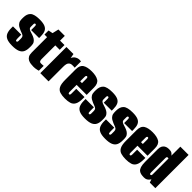

<svg xmlns="http://www.w3.org/2000/svg" viewBox="174 -1597 2572 2572"><g transform="rotate(45 1460.0 -311.0)"><path d="M190 8Q120 8 82 -9.5Q44 -27 29 -62.5Q14 -98 14 -150V-184H171V-115Q171 -95 174 -84.5Q177 -74 188 -74Q198 -74 201.5 -82Q205 -90 205 -101V-147Q205 -172 194.5 -183.5Q184 -195 165 -201.5Q146 -208 122 -218Q100 -227 78 -240Q56 -253 41.5 -276Q27 -299 27 -335V-363Q27 -434 64.5 -468.5Q102 -503 203 -503Q271 -503 307.5 -486.5Q344 -470 358 -436.5Q372 -403 372 -353V-321H221V-382Q221 -402 218 -411.5Q215 -421 204 -421Q194 -421 190.5 -413.5Q187 -406 187 -395V-350Q187 -328 201.5 -316.5Q216 -305 237 -299.5Q258 -294 276 -287Q300 -279 322 -266Q344 -253 358 -231.5Q372 -210 372 -176V-140Q372 -91 355.5 -58Q339 -25 299.5 -8.5Q260 8 190 8Z M589 5Q565 5 538.5 1.5Q512 -2 489.5 -13.5Q467 -25 453 -49Q439 -73 439 -115V-405H390V-482L453 -495L474 -585H595V-495H679V-405H595V-142Q595 -127 601.5 -112.5Q608 -98 632 -98Q644 -98 661.5 -99.5Q679 -101 679 -101V-9Q679 -9 651 -2Q623 5 589 5Z M716 0V-495H849L861 -431Q868 -449 880.5 -463Q893 -477 909 -485Q945 -505 990 -496V-377Q990 -377 973.5 -379Q957 -381 935.5 -379Q914 -377 900 -366Q883 -353 877.5 -330.5Q872 -308 872 -279V0Z M1188 8Q1135 8 1096 -3.5Q1057 -15 1036 -53Q1015 -91 1015 -170V-373Q1015 -449 1060 -477Q1105 -505 1188 -505Q1271 -505 1316 -477Q1361 -449 1361 -373V-233H1171V-102Q1171 -85 1176 -78.5Q1181 -72 1188 -72Q1196 -72 1200.5 -78.5Q1205 -85 1205 -102V-192H1361V-171Q1361 -91 1340 -53Q1319 -15 1280 -3.5Q1241 8 1188 8ZM1171 -300H1205V-383Q1205 -400 1200.5 -406.5Q1196 -413 1188 -413Q1181 -413 1176 -406.5Q1171 -400 1171 -383Z M1566 8Q1496 8 1458 -9.5Q1420 -27 1405 -62.5Q1390 -98 1390 -150V-184H1547V-115Q1547 -95 1550 -84.5Q1553 -74 1564 -74Q1574 -74 1577.5 -82Q1581 -90 1581 -101V-147Q1581 -172 1570.5 -183.5Q1560 -195 1541 -201.5Q1522 -208 1498 -218Q1476 -227 1454 -240Q1432 -253 1417.5 -276Q1403 -299 1403 -335V-363Q1403 -434 1440.5 -468.5Q1478 -503 1579 -503Q1647 -503 1683.5 -486.5Q1720 -470 1734 -436.5Q1748 -403 1748 -353V-321H1597V-382Q1597 -402 1594 -411.5Q1591 -421 1580 -421Q1570 -421 1566.5 -413.5Q1563 -406 1563 -395V-350Q1563 -328 1577.5 -316.5Q1592 -305 1613 -299.5Q1634 -294 1652 -287Q1676 -279 1698 -266Q1720 -253 1734 -231.5Q1748 -210 1748 -176V-140Q1748 -91 1731.5 -58Q1715 -25 1675.5 -8.5Q1636 8 1566 8Z M1952 8Q1882 8 1844 -9.5Q1806 -27 1791 -62.5Q1776 -98 1776 -150V-184H1933V-115Q1933 -95 1936 -84.5Q1939 -74 1950 -74Q1960 -74 1963.5 -82Q1967 -90 1967 -101V-147Q1967 -172 1956.5 -183.5Q1946 -195 1927 -201.5Q1908 -208 1884 -218Q1862 -227 1840 -240Q1818 -253 1803.5 -276Q1789 -299 1789 -335V-363Q1789 -434 1826.5 -468.5Q1864 -503 1965 -503Q2033 -503 2069.5 -486.5Q2106 -470 2120 -436.5Q2134 -403 2134 -353V-321H1983V-382Q1983 -402 1980 -411.5Q1977 -421 1966 -421Q1956 -421 1952.5 -413.5Q1949 -406 1949 -395V-350Q1949 -328 1963.5 -316.5Q1978 -305 1999 -299.5Q2020 -294 2038 -287Q2062 -279 2084 -266Q2106 -253 2120 -231.5Q2134 -210 2134 -176V-140Q2134 -91 2117.5 -58Q2101 -25 2061.5 -8.5Q2022 8 1952 8Z M2341 8Q2288 8 2249 -3.5Q2210 -15 2189 -53Q2168 -91 2168 -170V-373Q2168 -449 2213 -477Q2258 -505 2341 -505Q2424 -505 2469 -477Q2514 -449 2514 -373V-233H2324V-102Q2324 -85 2329 -78.5Q2334 -72 2341 -72Q2349 -72 2353.5 -78.5Q2358 -85 2358 -102V-192H2514V-171Q2514 -91 2493 -53Q2472 -15 2433 -3.5Q2394 8 2341 8ZM2324 -300H2358V-383Q2358 -400 2353.5 -406.5Q2349 -413 2341 -413Q2334 -413 2329 -406.5Q2324 -400 2324 -383Z M2685 7Q2657 7 2632.5 2.5Q2608 -2 2589 -17Q2570 -32 2559.5 -64.5Q2549 -97 2549 -154V-391Q2549 -428 2560.5 -449.5Q2572 -471 2589 -482Q2606 -493 2623.5 -496.5Q2641 -500 2654 -500Q2694 -500 2712 -487Q2730 -474 2739 -460V-630H2895V0H2790L2774 -47Q2770 -40 2760 -27Q2750 -14 2732 -3.5Q2714 7 2685 7ZM2722 -80Q2726 -80 2729 -81.5Q2732 -83 2734.5 -86.5Q2737 -90 2738 -95.5Q2739 -101 2739 -110V-405Q2739 -405 2736.5 -406Q2734 -407 2730.5 -407.5Q2727 -408 2722 -408Q2718 -408 2715 -406.5Q2712 -405 2709.5 -401.5Q2707 -398 2706 -392.5Q2705 -387 2705 -378V-110Q2705 -99 2707 -92Q2709 -85 2713 -82.5Q2717 -80 2722 -80Z"/></g></svg>

Font: Alumni Sans Thin Black
Style: Regular
Weight: 900
Version: Version 1.018